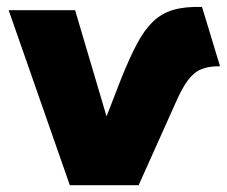

<svg xmlns="http://www.w3.org/2000/svg" viewBox="-20 -545 668 565"><path d="M185.5 0 5.5 -515H201L293.5 -202.5L337 -314.5Q361 -374.5 382.8 -415.5Q404.5 -456.5 429.8 -481Q455 -505.5 489.5 -515.8Q524 -526 574.5 -524.5L627.5 -350Q594.5 -350.5 572.2 -341.2Q550 -332 532.5 -308.2Q515 -284.5 496.5 -242L388 0Z"/></svg>

Font: Geologica Roman ExtraBold
Style: Regular
Weight: 800
Designer: Sindre Bremnes, Frode Helland
Foundry: Monokrom Skriftforlag AS
Version: Version 1.010;gftools[0.9.28]